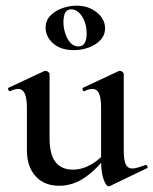

<svg xmlns="http://www.w3.org/2000/svg" viewBox="-20 -645 541 678"><path d="M189 11Q136 11 105.5 -23Q75 -57 75 -114V-263Q75 -298 67.5 -314.5Q60 -331 44 -331Q32 -331 16 -323Q12 -322 9.5 -328Q7 -334 10 -335L136 -394Q139 -395 141 -395Q145 -395 150 -391Q155 -387 155 -384V-157Q155 -101 175.5 -73.5Q196 -46 238 -46Q270 -46 302.5 -64.5Q335 -83 356 -113L362 -101Q324 -49 281 -19Q238 11 189 11ZM417 -384V-113Q417 -79 424 -64.5Q431 -50 448 -50Q456 -50 467 -53.5Q478 -57 493 -62Q497 -64 500 -58.5Q503 -53 499 -51L368 12Q366 13 364 13Q355 13 346 -11Q337 -35 337 -79V-263Q337 -298 330 -314.5Q323 -331 306 -331Q294 -331 278 -323Q274 -322 272 -328Q270 -334 273 -335L399 -394Q401 -395 403 -395Q408 -395 412.5 -391Q417 -387 417 -384ZM241 -468Q194 -468 167.5 -492Q141 -516 141 -547Q141 -573 158.5 -590.5Q176 -608 201 -616.5Q226 -625 251 -625Q292 -625 321.5 -601.5Q351 -578 351 -545Q351 -521 334.5 -503.5Q318 -486 293 -477Q268 -468 241 -468ZM257 -481Q286 -481 286 -527Q286 -561 270 -586.5Q254 -612 231 -612Q204 -612 204 -567Q204 -547 210.5 -527Q217 -507 228.5 -494Q240 -481 257 -481Z"/></svg>

Font: Cormorant Light SemiBold
Style: Regular
Weight: 600
Version: Version 4.000